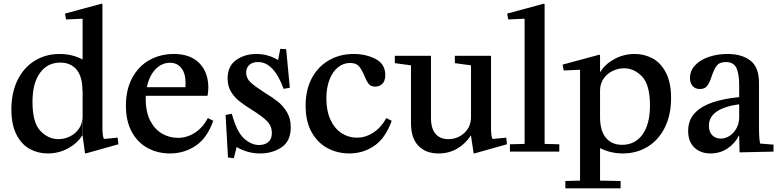

<svg xmlns="http://www.w3.org/2000/svg" viewBox="-20 -826 4240 1046"><path d="M546 -69 621 -76 625 -40 447 10 443 8 430 -87V-335L429 -333Q429 -409 397 -447Q365 -485 309 -485Q238 -485 197.5 -428.5Q157 -372 157 -271Q157 -158 200 -113Q243 -68 298 -68Q331 -68 361.5 -83Q392 -98 410.5 -125.5Q429 -153 429 -189V-87H427Q400 -44 349.5 -17Q299 10 240 10Q188 10 143 -14Q98 -38 70 -92Q42 -146 42 -230Q42 -321 75.5 -389.5Q109 -458 169 -495Q229 -532 305 -532Q373 -532 430 -502V-722L428 -724L340 -720L334 -752L534 -806L538 -804V-133Q538 -85 546 -69Z M949 -75Q999 -75 1042 -103Q1085 -131 1112 -182H1114L1142 -168Q1108 -73 1045.5 -31.5Q983 10 906 10Q841 10 786.5 -18.5Q732 -47 699 -105.5Q666 -164 666 -251Q666 -338 700.5 -402Q735 -466 794.5 -499Q854 -532 927 -532Q1017 -532 1066 -482Q1115 -432 1115 -348Q1115 -330 1111 -306L1109 -304H774V-286Q774 -215 799 -167.5Q824 -120 864 -97.5Q904 -75 949 -75ZM990 -351Q991 -358 991 -373Q991 -425 968.5 -454.5Q946 -484 906 -484Q861 -484 827 -448.5Q793 -413 780 -351Z M1391 -36Q1423 -36 1442 -52.5Q1461 -69 1461 -101Q1461 -140 1434.5 -166.5Q1408 -193 1353 -227Q1310 -254 1283.5 -275Q1257 -296 1238.5 -326.5Q1220 -357 1220 -398Q1220 -466 1266.5 -499Q1313 -532 1377 -532Q1440 -532 1495 -499L1507 -560L1539 -558L1559 -348L1525 -342Q1472 -488 1386 -488Q1355 -488 1338 -472Q1321 -456 1321 -431Q1321 -400 1344.5 -378Q1368 -356 1419 -323Q1464 -296 1493.5 -272.5Q1523 -249 1543.5 -214.5Q1564 -180 1564 -133Q1564 -57 1514 -23.5Q1464 10 1397 10Q1329 10 1269 -25L1254 36L1222 32L1209 -200L1243 -206Q1270 -107 1309.5 -71.5Q1349 -36 1391 -36Z M1906 -532Q1974 -532 2026.5 -504.5Q2079 -477 2079 -417Q2079 -385 2063 -369.5Q2047 -354 2024 -354Q2001 -354 1989 -368.5Q1977 -383 1965 -413Q1951 -447 1935.5 -465Q1920 -483 1887 -483Q1851 -483 1821.5 -459.5Q1792 -436 1775 -392Q1758 -348 1758 -290Q1758 -222 1780.5 -173.5Q1803 -125 1841 -100.5Q1879 -76 1924 -76Q1972 -76 2014.5 -104Q2057 -132 2084 -182H2086L2114 -168Q2080 -73 2019 -31.5Q1958 10 1883 10Q1819 10 1765 -18.5Q1711 -47 1678 -105.5Q1645 -164 1645 -250Q1645 -338 1679.5 -401.5Q1714 -465 1773.5 -498.5Q1833 -532 1906 -532Z M2546 -470 2458 -482V-522H2655V-133Q2655 -85 2663 -69L2738 -76L2742 -40L2564 10L2560 8L2546 -87H2544Q2516 -43 2471 -16.5Q2426 10 2369 10Q2299 10 2259 -32Q2219 -74 2219 -155V-470L2131 -482V-522H2328V-184Q2328 -125 2353 -96.5Q2378 -68 2422 -68Q2473 -68 2509.5 -101.5Q2546 -135 2546 -189Z M2943 -806 2947 -804V-42L3027 -40V0H2758V-40L2838 -42V-722L2836 -724L2749 -720L2743 -752Z M3245 -528 3249 -526V-435H3251Q3278 -478 3328.5 -505Q3379 -532 3438 -532Q3490 -532 3535 -508Q3580 -484 3608 -430Q3636 -376 3636 -292Q3636 -201 3602.5 -132.5Q3569 -64 3509 -27Q3449 10 3373 10Q3307 10 3249 -19V158L3361 160V200H3060V160L3140 158V-444L3138 -446L3051 -442L3045 -474ZM3369 -37Q3440 -37 3480.5 -93.5Q3521 -150 3521 -251Q3521 -364 3478 -409Q3435 -454 3380 -454Q3347 -454 3316.5 -439Q3286 -424 3267.5 -396.5Q3249 -369 3249 -333V-189Q3249 -113 3281 -75Q3313 -37 3369 -37Z M3773 -218Q3838 -280 4007 -297V-361Q4007 -423 3992 -455.5Q3977 -488 3935 -488Q3900 -488 3885 -468.5Q3870 -449 3857 -410Q3846 -376 3833 -358.5Q3820 -341 3793 -341Q3768 -341 3753.5 -357Q3739 -373 3739 -401Q3739 -441 3767.5 -471Q3796 -501 3843 -516.5Q3890 -532 3944 -532Q4021 -532 4068 -496Q4115 -460 4115 -375V-126Q4115 -73 4121 -44L4194 -38V0L4009 4L4007 -87H4005Q3984 -44 3943 -17Q3902 10 3851 10Q3797 10 3763 -22Q3729 -54 3729 -113Q3729 -177 3773 -218ZM3907 -71Q3932 -71 3955 -86Q3978 -101 3992.5 -127.5Q4007 -154 4007 -187V-258Q3842 -235 3842 -141Q3842 -108 3860 -89.5Q3878 -71 3907 -71Z"/></svg>

Font: Minipax
Style: Bold
Weight: 500
Designer: Raphaël Ronot, Igor Stepanchenko (Cyrillic)
Foundry: steppetype
Version: Version 1.002